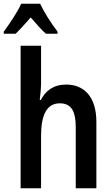

<svg xmlns="http://www.w3.org/2000/svg" viewBox="-59 -1004 579 1024"><path d="M-39 -835V-824H24C46 -844 74 -877 105 -911C134 -877 160 -847 186 -824H248V-835C213 -881 176 -939 155 -984H54C36 -943 -6 -880 -39 -835ZM51 0H160V-279C160 -389 189 -453 260 -453C324 -453 345 -407 345 -324V0H455V-354C455 -488 389 -553 294 -553C226 -553 184 -520 159 -471H153C157 -502 160 -534 160 -566V-760H51Z"/></svg>

Font: Noto Sans Mono ExtraCondensed SemiBold
Style: Regular
Weight: 600
Width: 2
Designer: Monotype Design Team
Foundry: Monotype Imaging Inc.
Version: Version 2.014